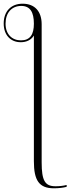

<svg xmlns="http://www.w3.org/2000/svg" viewBox="-62 -777 410 1037"><path d="M229 240C255 240 280 237 298 232V222C278 227 259 229 238 229C181 229 163 199 163 100V-646C163 -714 127 -757 60 -757C-2 -757 -42 -716 -42 -650C-42 -587 -4 -549 50 -549C81 -549 106 -561 121 -585V94C121 197 149 240 229 240ZM51 -559C3 -559 -32 -592 -32 -649C-32 -708 1 -745 53 -745C101 -745 121 -711 121 -649C121 -591 101 -559 51 -559Z"/></svg>

Font: Noto Serif Display ExtraLight
Style: Regular
Weight: 200
Designer: Monotype Design Team
Foundry: Monotype Imaging Inc.
Version: Version 2.009